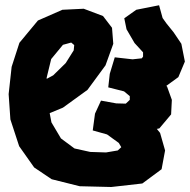

<svg xmlns="http://www.w3.org/2000/svg" viewBox="-20 -707 741 749"><path d="M591.8 -204.1 601.6 -206.1 647.5 -260.7 650.4 -317.4 631.8 -369.1 628.9 -372.1 675.8 -406.2 701.2 -466.8 687.5 -536.1 657.2 -581.1 628.9 -616.2 614.3 -636.7 600.6 -686.5 511.7 -668.9 464.8 -635.7 473.6 -592.8 504.9 -539.1 538.1 -502.9V-486.3L533.2 -479.5L497.1 -475.6L427.7 -483.4L408.2 -418.9L402.3 -366.2L463.9 -350.6L486.3 -332V-317.4L470.7 -302.7L433.6 -303.7L374 -314.5L350.6 -263.7L341.8 -198.2L397.5 -182.6L443.4 -149.4L453.1 -132.8L439.5 -120.1L393.6 -112.3L332 -114.3L270.5 -127.9L217.8 -167L180.7 -229.5L173.8 -265.6L225.6 -287.1L321.3 -356.4L391.6 -452.1L421.9 -536.1L417 -598.6L381.8 -644.5L306.6 -672.9L223.6 -668.9L127.9 -627L55.7 -540L25.4 -446.3L13.7 -339.8L20.5 -241.2L54.7 -136.7L113.3 -53.7L181.6 -7.8L291 19.5L414.1 22.5L535.2 8.8L610.4 -46.9L624 -120.1L604.5 -188.5ZM162.1 -399.4V-404.3L179.7 -476.6L225.6 -532.2L257.8 -541L269.5 -531.2L267.6 -510.7L236.3 -460.9L187.5 -413.1Z"/></svg>

Font: MaokenAssortedSans-TC
Style: Regular
Weight: 500
Version: Version 0.83